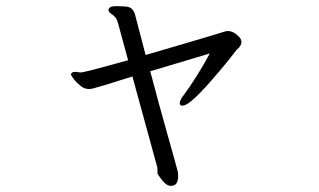

<svg xmlns="http://www.w3.org/2000/svg" viewBox="-20 -541 1040 625"><path d="M411 -292Q348 -272 319.5 -263.5Q291 -255 282.5 -253Q274 -251 270 -251Q255 -251 241.5 -262Q228 -273 219.5 -284.5Q211 -296 211 -299Q211 -301 213 -303Q216 -307 225 -307Q230 -307 235 -306Q240 -305 243 -305Q247 -305 271.5 -311Q296 -317 330 -326.5Q364 -336 397 -345L366 -459Q365 -464 362 -472Q359 -480 357 -483Q350 -491 341.5 -496.5Q333 -502 333 -509Q333 -512 337.5 -516.5Q342 -521 361 -521Q367 -521 373.5 -520.5Q380 -520 387 -520Q405 -519 412 -509Q419 -499 421 -488L454 -362Q508 -378 560 -393Q612 -408 653 -420.5Q694 -433 714 -439Q716 -440 721 -440Q735 -440 747 -431Q759 -422 763 -415Q766 -409 766 -404Q766 -398 763 -393.5Q760 -389 758 -386Q755 -383 752.5 -381Q750 -379 748 -376Q746 -373 731 -354Q716 -335 694 -309Q672 -283 648.5 -257Q625 -231 605 -214Q585 -197 574 -197Q565 -197 565 -205Q565 -215 580 -234Q597 -257 619.5 -292.5Q642 -328 663 -367L469 -309Q483 -256 498 -201Q513 -146 526.5 -98.5Q540 -51 548.5 -20Q557 11 558 15Q559 19 559.5 23Q560 27 560 32Q560 41 557.5 49Q555 57 549 61Q543 64 537 64Q526 64 517 55.5Q508 47 502 38Q496 29 494 27Q492 23 492.5 13.5Q493 4 491 0Z"/></svg>

Font: QiushuiShotai Bright
Style: Regular
Weight: 400
Designer: Christian Thalmann (Catharsis Fonts)
Version: Version 1.250;